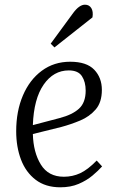

<svg xmlns="http://www.w3.org/2000/svg" viewBox="-20 -784 500 818"><path d="M279 -521Q349 -521 381.5 -487Q414 -453 414 -401Q414 -348 387.5 -317.5Q361 -287 321.5 -270.5Q282 -254 241 -243L120 -213Q122 -135 154 -83Q186 -31 252 -31Q289 -31 321.5 -46Q354 -61 392 -100L415 -75Q399 -57 374 -36Q349 -15 315 -0.5Q281 14 237 14Q174 14 132 -18Q90 -50 69.5 -104Q49 -158 49 -225Q49 -310 77.5 -377Q106 -444 158 -482.5Q210 -521 279 -521ZM345 -398Q345 -435 329 -459.5Q313 -484 273 -484Q208 -484 166 -423.5Q124 -363 120 -251L234 -281Q288 -295 316.5 -321Q345 -347 345 -398ZM292 -729Q318 -764 342 -764Q360 -764 369 -749.5Q378 -735 374 -710L212 -582L196 -598Z"/></svg>

Font: Literata 36pt Light
Style: Italic
Weight: 300
Italic angle: -2°
Designer: Latin by Veronika Burian and Jose Scaglione. Greek by Irene Vlachou. Cyrillic by Vera Evstafieva
Foundry: TypeTogether
Version: Version 3.002